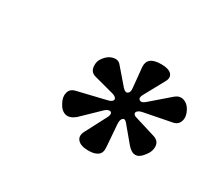

<svg xmlns="http://www.w3.org/2000/svg" viewBox="-88 -849 739 676"><g transform="rotate(30 282.0 -511.0)"><path d="M164.1 -413.1Q152.8 -433.6 157.5 -451.9Q162.1 -470.2 183.1 -475.1L298.8 -502.9Q310.5 -505.9 314.9 -511.5Q319.3 -517.1 314.9 -522.9Q310.5 -528.8 297.9 -532.2L219.2 -553.2Q198.2 -558.6 195.6 -580.3Q192.9 -602.1 206.1 -618.2Q220.2 -637.2 239.5 -641.6Q258.8 -646 270 -632.8L325.2 -568.8Q337.4 -555.7 345.9 -561.5Q354.5 -567.4 352.1 -585L344.2 -665Q342.8 -686 356 -696.5Q369.1 -707 397.9 -707Q428.2 -707 439.7 -694.6Q451.2 -682.1 439.9 -662.1L395 -580.1Q386.7 -564.5 395.8 -558.8Q404.8 -553.2 418.9 -565.9L494.1 -630.9Q509.8 -643.6 527.1 -638.4Q544.4 -633.3 555.2 -613.8Q567.4 -591.3 562 -572.8Q556.6 -554.2 537.1 -549.8L424.8 -527.8Q412.6 -525.4 406.7 -519.8Q400.9 -514.2 403.6 -508.5Q406.2 -502.9 417 -500L498 -475.1Q522.5 -468.3 524.2 -446.8Q525.9 -425.3 508.8 -404.8Q478.5 -364.7 444.8 -403.8L393.1 -465.8Q383.3 -478 375.5 -471.7Q367.7 -465.3 369.1 -446.8L376 -356.9Q377.9 -334 364.7 -324.5Q351.6 -314.9 327.1 -314.9Q295.4 -314.9 282.7 -329.3Q270 -343.8 282.2 -366.2L327.1 -452.1Q332 -461.9 330.3 -468.3Q328.6 -474.6 320.6 -474.1Q312.5 -473.6 303.2 -464.8L233.9 -397.9Q212.4 -379.9 194.1 -384.8Q175.8 -389.6 164.1 -413.1Z"/></g></svg>

Font: Linguistics Pro
Style: Bold Italic
Weight: 700
Italic angle: -12°
Designer: Stefan Peev, Context Ltd
Foundry: Stefan Peev, Context Ltd
Version: Version 001.000